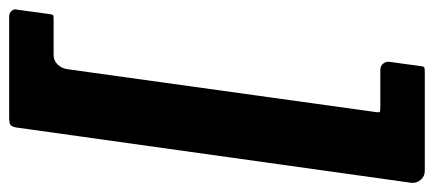

<svg xmlns="http://www.w3.org/2000/svg" viewBox="-286 -498 947 419"><g transform="rotate(-90 187.5 -288.5)"><path d="M24 165Q12 165 4.5 156Q-3 147 -2 136L119 -728Q121 -737 125 -739.5Q129 -742 141 -742H361Q369 -742 373.5 -736.5Q378 -731 376 -725L366 -652Q365 -646 363 -645.5Q361 -645 355 -645H277Q265 -645 256.5 -636.5Q248 -628 246 -615L153 54Q151 66 153 67Q155 68 166 68H245Q253 68 258 74Q263 80 262 88L253 154Q252 163 250 164Q248 165 238 165H24Z"/></g></svg>

Font: Libre Franklin ExtraBold
Style: Italic
Weight: 800
Italic angle: -8°
Designer: Pablo Impallari, Rodrigo Fuenzalida, Nhung Nguyen
Foundry: Impallari Type
Version: Version 3.000